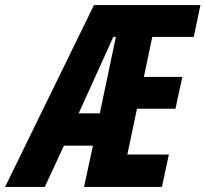

<svg xmlns="http://www.w3.org/2000/svg" viewBox="-84 -734 807 754"><path d="M-64 0 285 -714H703L677 -589H514L481 -432H632L605 -307H454L416 -127H579L552 0H246L281 -162H167L92 0ZM225 -289H308L371 -589H361Z"/></svg>

Font: Noto Sans ExtraCondensed ExtraBold
Style: Italic
Weight: 800
Width: 2
Italic angle: -12°
Designer: Monotype Design Team
Foundry: Monotype Imaging Inc.
Version: Version 2.013; ttfautohint (v1.8.4.7-5d5b)